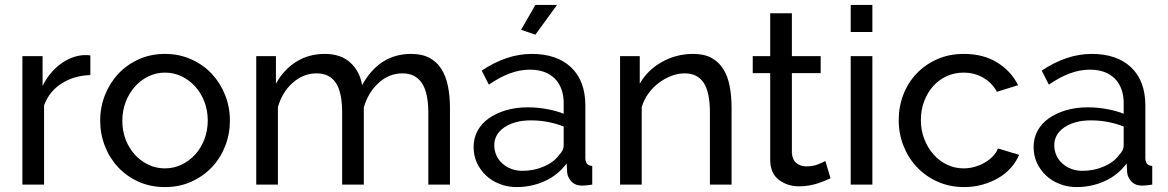

<svg xmlns="http://www.w3.org/2000/svg" viewBox="-20 -750 4743 780"><path d="M347 -445Q281 -443 230.5 -411Q180 -379 159 -322V0H71V-522H153V-401Q180 -455 224 -488.5Q268 -522 318 -526H335Q342 -526 347 -525Z M387 -260Q387 -315 406.5 -364Q426 -413 460.5 -450Q495 -487 543.5 -509Q592 -531 650 -531Q708 -531 757 -509Q806 -487 840.5 -450Q875 -413 894.5 -364Q914 -315 914 -260Q914 -206 895 -157Q876 -108 841 -71Q806 -34 757.5 -12Q709 10 650 10Q591 10 542.5 -12Q494 -34 459.5 -71Q425 -108 406 -157Q387 -206 387 -260ZM824 -261Q824 -301 810.5 -336.5Q797 -372 773 -398.5Q749 -425 717.5 -440Q686 -455 650 -455Q614 -455 582.5 -439.5Q551 -424 527.5 -397.5Q504 -371 490.5 -335.5Q477 -300 477 -259Q477 -218 490.5 -183Q504 -148 527.5 -122Q551 -96 582.5 -81Q614 -66 650 -66Q686 -66 717.5 -81Q749 -96 773 -122.5Q797 -149 810.5 -184.5Q824 -220 824 -261Z M1808 0H1720V-292Q1720 -374 1693.5 -413Q1667 -452 1615 -452Q1561 -452 1518.5 -413.5Q1476 -375 1458 -314V0H1370V-292Q1370 -376 1344 -414Q1318 -452 1266 -452Q1213 -452 1170 -414.5Q1127 -377 1109 -315V0H1021V-522H1101V-410Q1133 -468 1184 -499.5Q1235 -531 1299 -531Q1365 -531 1403.5 -495.5Q1442 -460 1451 -404Q1521 -531 1650 -531Q1695 -531 1725.5 -514.5Q1756 -498 1774 -468.5Q1792 -439 1800 -399Q1808 -359 1808 -312Z M2079 10Q2042 10 2010 -2.5Q1978 -15 1954.5 -37Q1931 -59 1917.5 -88.5Q1904 -118 1904 -153Q1904 -189 1920 -218.5Q1936 -248 1965.5 -269Q1995 -290 2035.5 -302Q2076 -314 2124 -314Q2162 -314 2201 -307Q2240 -300 2270 -288V-330Q2270 -394 2234 -430.5Q2198 -467 2132 -467Q2053 -467 1966 -406L1937 -463Q2038 -531 2140 -531Q2243 -531 2300.5 -476Q2358 -421 2358 -321V-108Q2358 -77 2386 -76V0Q2372 2 2363 3Q2354 4 2344 4Q2318 4 2302.5 -11.5Q2287 -27 2284 -49L2282 -86Q2247 -39 2193.5 -14.5Q2140 10 2079 10ZM2102 -56Q2149 -56 2189.5 -73.5Q2230 -91 2251 -120Q2270 -139 2270 -159V-236Q2206 -261 2137 -261Q2071 -261 2029.5 -233Q1988 -205 1988 -160Q1988 -138 1996.5 -119Q2005 -100 2020.5 -86Q2036 -72 2057 -64Q2078 -56 2102 -56ZM2155 -609 2097 -629 2155 -730H2243Z M2952 0H2864V-292Q2864 -376 2838.5 -414Q2813 -452 2761 -452Q2734 -452 2707 -441.5Q2680 -431 2656 -413Q2632 -395 2614 -370Q2596 -345 2587 -315V0H2499V-522H2579V-410Q2610 -465 2668.5 -498Q2727 -531 2796 -531Q2841 -531 2871 -514.5Q2901 -498 2919 -468.5Q2937 -439 2944.5 -399Q2952 -359 2952 -312Z M3354 -26Q3346 -22 3333 -16.5Q3320 -11 3303.5 -5.5Q3287 0 3267.5 3.5Q3248 7 3227 7Q3179 7 3144 -19.5Q3109 -46 3109 -102V-453H3038V-522H3109V-696H3197V-522H3314V-453H3197V-129Q3199 -100 3216 -87Q3233 -74 3256 -74Q3282 -74 3303.5 -82.5Q3325 -91 3333 -96Z M3436 0V-522H3524V0ZM3436 -620V-730H3524V-620Z M3896 -531Q3974 -531 4030.5 -496.5Q4087 -462 4116 -404L4030 -377Q4010 -414 3974 -434.5Q3938 -455 3894 -455Q3858 -455 3826 -440.5Q3794 -426 3771 -400Q3748 -374 3734.5 -339Q3721 -304 3721 -262Q3721 -221 3735 -185Q3749 -149 3772.5 -122.5Q3796 -96 3827.5 -81Q3859 -66 3895 -66Q3918 -66 3940.5 -72.5Q3963 -79 3981.5 -90Q4000 -101 4014 -115.5Q4028 -130 4034 -147L4120 -121Q4108 -92 4086.5 -68Q4065 -44 4036 -27Q4007 -10 3971.5 0Q3936 10 3897 10Q3838 10 3789 -12Q3740 -34 3705 -71Q3670 -108 3650.5 -157.5Q3631 -207 3631 -262Q3631 -317 3650 -366Q3669 -415 3704 -451.5Q3739 -488 3787.5 -509.5Q3836 -531 3896 -531Z M4354 10Q4317 10 4285 -2.5Q4253 -15 4229.5 -37Q4206 -59 4192.5 -88.5Q4179 -118 4179 -153Q4179 -189 4195 -218.5Q4211 -248 4240.5 -269Q4270 -290 4310.5 -302Q4351 -314 4399 -314Q4437 -314 4476 -307Q4515 -300 4545 -288V-330Q4545 -394 4509 -430.5Q4473 -467 4407 -467Q4328 -467 4241 -406L4212 -463Q4313 -531 4415 -531Q4518 -531 4575.5 -476Q4633 -421 4633 -321V-108Q4633 -77 4661 -76V0Q4647 2 4638 3Q4629 4 4619 4Q4593 4 4577.5 -11.5Q4562 -27 4559 -49L4557 -86Q4522 -39 4468.5 -14.5Q4415 10 4354 10ZM4377 -56Q4424 -56 4464.5 -73.5Q4505 -91 4526 -120Q4545 -139 4545 -159V-236Q4481 -261 4412 -261Q4346 -261 4304.5 -233Q4263 -205 4263 -160Q4263 -138 4271.5 -119Q4280 -100 4295.5 -86Q4311 -72 4332 -64Q4353 -56 4377 -56Z"/></svg>

Font: Raleway Medium Alt1
Style: Regular
Weight: 500
Designer: Matt McInerney, Pablo Impallari, Rodrigo Fuenzalida
Foundry: Matt McInerney, Pablo Impallari, Rodrigo Fuenzalida
Version: Version 3.000g; ttfautohint (v1.5) -l 8 -r 28 -G 28 -x 14 -D